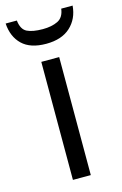

<svg xmlns="http://www.w3.org/2000/svg" viewBox="-137 -789 534 841"><g transform="rotate(-15 130.0 -369.0)"><path d="M166.5 0H85.4V-535.2H166.5ZM281.7 -737.8Q276.9 -678.7 237.3 -642.3Q197.8 -606 127.4 -606Q55.7 -606 18.8 -641.6Q-18.1 -677.2 -22 -737.8H28.8Q33.2 -696.8 58.3 -684.3Q83.5 -671.9 129.4 -671.9Q169.9 -671.9 197.5 -685.3Q225.1 -698.7 230 -737.8Z"/></g></svg>

Font: Open Sans
Style: Regular
Weight: 400
Designer: Monotype Design Team
Foundry: Monotype Imaging Inc.
Version: Version 3.000; ttfautohint (v1.8.4)